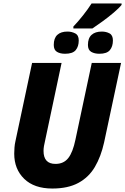

<svg xmlns="http://www.w3.org/2000/svg" viewBox="-20 -1077 721 1107"><path d="M282 10Q177 10 119.5 -46Q62 -102 62 -191Q62 -207 63.5 -226.5Q65 -246 69 -263L165 -714H335L240 -266Q236 -250 233.5 -235Q231 -220 231 -207Q231 -132 300 -132Q347 -132 373.5 -165.5Q400 -199 415 -272L509 -714H678L580 -255Q562 -174 527 -114.5Q492 -55 432 -22.5Q372 10 282 10ZM403 -913V-924Q429 -951 458 -987.5Q487 -1024 508 -1057H681V-1049Q667 -1031 636.5 -1005Q606 -979 571.5 -954Q537 -929 513 -913ZM355 -767Q327 -767 308.5 -778Q290 -789 290 -818Q290 -857 310.5 -876Q331 -895 369 -895Q393 -895 413.5 -884.5Q434 -874 434 -844Q434 -809 416.5 -788Q399 -767 355 -767ZM553 -767Q525 -767 506 -778Q487 -789 487 -818Q487 -857 508 -876Q529 -895 567 -895Q592 -895 611.5 -884.5Q631 -874 631 -844Q631 -809 613.5 -788Q596 -767 553 -767Z"/></svg>

Font: Noto Sans Disp ExtBd
Style: Italic
Weight: 800
Italic angle: -12°
Designer: Monotype Design Team
Foundry: Monotype Imaging Inc.
Version: Version 2.000;GOOG;noto-source:20170915:90ef993387c0